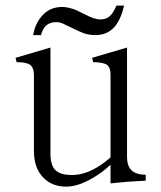

<svg xmlns="http://www.w3.org/2000/svg" viewBox="-20 -656 582 693"><path d="M36.1 -447.3 40 -431.6Q75.2 -431.6 88.9 -421.9Q102.5 -411.1 102.5 -384.8V-111.3Q102.5 -49.8 135.7 -15.6Q167 17.6 218.8 17.6Q260.7 17.6 311.5 -11.7Q349.6 -33.2 378.9 -61.5V5.9Q417 2 440.4 0Q466.8 -2 505.9 -3.9V-25.4Q470.7 -25.4 454.1 -42Q438.5 -57.6 438.5 -89.8V-484.4L312.5 -447.3L316.4 -431.6Q351.6 -431.6 366.2 -421.9Q378.9 -412.1 378.9 -387.7V-87.9Q346.7 -59.6 317.4 -44.9Q278.3 -24.4 239.3 -24.4Q198.2 -24.4 179.7 -42Q162.1 -60.5 162.1 -100.6V-484.4ZM400.4 -635.7Q387.7 -607.4 375 -596.7Q362.3 -585.9 342.8 -585.9Q331.1 -585.9 316.4 -590.8Q302.7 -595.7 293.9 -600.6L269.5 -612.3Q252 -622.1 235.4 -626Q218.8 -630.9 204.1 -630.9Q158.2 -630.9 129.9 -596.7Q106.4 -569.3 99.6 -529.3H127.9Q133.8 -549.8 142.6 -559.6Q157.2 -576.2 183.6 -576.2Q191.4 -576.2 201.2 -573.2Q210 -570.3 219.7 -564.5L243.2 -553.7Q268.6 -541 282.2 -536.1Q302.7 -529.3 324.2 -529.3Q374 -529.3 401.4 -569.3Q417 -591.8 427.7 -634.8L428.7 -635.7Z"/></svg>

Font: Batang
Style: Regular
Weight: 400
Version: Version 2.21